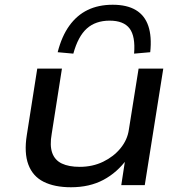

<svg xmlns="http://www.w3.org/2000/svg" viewBox="-20 -780 769 809"><path d="M279 9Q210 9 164 -14Q118 -37 99.5 -86.5Q81 -136 93 -211L137 -491H241L198 -217Q189 -167 200 -136Q211 -105 240.5 -91Q270 -77 316 -77Q370 -77 414.5 -98.5Q459 -120 488 -155.5Q517 -191 523 -234L564 -491H668L590 0H491L508 -111H516Q474 -53 415.5 -22Q357 9 279 9ZM289 -554 223 -560Q240 -627 272 -671.5Q304 -716 349.5 -738Q395 -760 455 -760Q515 -760 552.5 -737.5Q590 -715 605 -670.5Q620 -626 613 -560L545 -554Q551 -627 526 -660Q501 -693 442 -693Q383 -693 346 -660Q309 -627 289 -554Z"/></svg>

Font: Nunito Sans 10pt Expanded Medium
Style: Italic
Weight: 500
Width: 7
Italic angle: -9°
Designer: Vernon Adams
Foundry: Vernon Adams
Version: Version 3.101;gftools[0.9.27]